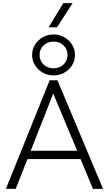

<svg xmlns="http://www.w3.org/2000/svg" viewBox="-20 -1217 702 1237"><path d="M18 0 300 -700H350L644 0H579L499 -192H157L81 0ZM178 -246H477L323 -614ZM325 -731Q288 -731 256.5 -748.5Q225 -766 206 -796Q187 -826 187 -863Q187 -900 206 -930Q225 -960 256.5 -977.5Q288 -995 325 -995Q362.5 -995 393.8 -977.5Q425 -960 444 -930Q463 -900 463 -863Q463 -826 444 -796Q425 -766 393.8 -748.5Q362.5 -731 325 -731ZM325 -777Q363.5 -777 389.2 -801.2Q415 -825.5 415 -863Q415 -900.5 389.2 -924.8Q363.5 -949 325 -949Q287 -949 261 -924.8Q235 -900.5 235 -863Q235 -825.5 261 -801.2Q287 -777 325 -777ZM293 -1041 388 -1197H448L347 -1041Z"/></svg>

Font: Geologica Cursive Thin
Style: Regular
Weight: 250
Designer: Sindre Bremnes, Frode Helland
Foundry: Monokrom Skriftforlag AS
Version: Version 1.010;gftools[0.9.28]